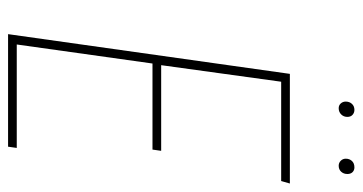

<svg xmlns="http://www.w3.org/2000/svg" viewBox="-226 -650 877 464"><g transform="rotate(90 212.0 -418.5)"><path d="M424 -681 418 -660H178L138 -370H345L342 -349H134L88 -21H338L335 0H63L159 -681ZM226 -816Q226 -825 231.5 -831Q237 -837 246 -837Q253 -837 258 -832.5Q263 -828 263 -820Q263 -811 257 -805Q251 -799 242 -799Q235 -799 230.5 -804Q226 -809 226 -816ZM364 -816Q364 -825 369.5 -831Q375 -837 385 -837Q392 -837 396.5 -832.5Q401 -828 401 -820Q401 -811 395.5 -805Q390 -799 381 -799Q374 -799 369 -804Q364 -809 364 -816Z"/></g></svg>

Font: Fira Sans Extra Condensed Thin
Style: Italic
Weight: 250
Width: 3
Italic angle: -8°
Designer: Carrois Corporate & Edenspiekermann AG
Foundry: Carrois Corporate GbR & Edenspiekermann AG
Version: Version 4.203